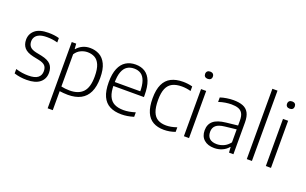

<svg xmlns="http://www.w3.org/2000/svg" viewBox="-108 -1330 3303 2073"><g transform="rotate(20 1543.0 -294.0)"><path d="M201 9.5Q162 9.5 126.5 4.2Q91 -1 57 -12V-62.5Q97 -50.5 131.5 -45.5Q166 -40.5 201.5 -40.5Q276.5 -40.5 310.8 -67Q345 -93.5 345 -141.5Q345 -183.5 323.8 -205.5Q302.5 -227.5 252.5 -238L183 -252.5Q109.5 -269 78.8 -305.2Q48 -341.5 48 -397.5Q48 -463.5 98 -506.5Q148 -549.5 252 -549.5Q285.5 -549.5 315.8 -545.8Q346 -542 375 -534V-483.5Q342 -492.5 313.2 -496.2Q284.5 -500 252.5 -500Q199 -500 167 -486.5Q135 -473 120.5 -450.2Q106 -427.5 106 -399.5Q106 -363 125.8 -339.5Q145.5 -316 195.5 -304.5L264.5 -290.5Q340.5 -274 372 -238.8Q403.5 -203.5 403.5 -145Q403.5 -74 352.2 -32.2Q301 9.5 201 9.5Z M520.5 220V-541.5H571.5L576 -481.5H580.5Q605 -511.5 643.8 -530.5Q682.5 -549.5 731 -549.5Q789 -549.5 837 -524Q885 -498.5 913.5 -439.5Q942 -380.5 942 -281Q942 -182.5 911.5 -118Q881 -53.5 821.5 -22.2Q762 9 674.5 9Q650 9 625.2 6.8Q600.5 4.5 579.5 1.5V220ZM676 -41.5Q777.5 -41.5 829.2 -96.2Q881 -151 881 -275Q881 -361.5 860 -409.8Q839 -458 802.8 -477.5Q766.5 -497 720.5 -497Q681 -497 643 -479.2Q605 -461.5 579.5 -422V-52Q599 -47.5 625 -44.5Q651 -41.5 676 -41.5Z M1289.5 9.5Q1209.5 9.5 1154.8 -19Q1100 -47.5 1071.8 -109.2Q1043.5 -171 1043.5 -271Q1043.5 -367.5 1069.5 -429.2Q1095.5 -491 1142.8 -520.2Q1190 -549.5 1254 -549.5Q1317.5 -549.5 1362.8 -520.2Q1408 -491 1432 -429Q1456 -367 1456 -270V-249.5H1075V-294.5H1413.5L1398 -282Q1398 -363.5 1380.8 -412Q1363.5 -460.5 1331.2 -481.8Q1299 -503 1253.5 -503Q1208 -503 1174.5 -481.8Q1141 -460.5 1122.8 -412.2Q1104.5 -364 1104.5 -282V-263Q1104.5 -182 1126 -133.2Q1147.5 -84.5 1190 -63Q1232.5 -41.5 1295.5 -41.5Q1326 -41.5 1359 -47.2Q1392 -53 1430 -64.5V-13Q1392 -1.5 1357.8 4Q1323.5 9.5 1289.5 9.5Z M1777 9.5Q1704 9.5 1652.8 -19.5Q1601.5 -48.5 1574.8 -110Q1548 -171.5 1548 -270.5Q1548 -369.5 1577 -431Q1606 -492.5 1661.8 -521Q1717.5 -549.5 1798.5 -549.5Q1825.5 -549.5 1853.5 -546Q1881.5 -542.5 1906.5 -535.5V-483Q1880 -490.5 1854 -494Q1828 -497.5 1803.5 -497.5Q1738.5 -497.5 1695.5 -475.8Q1652.5 -454 1631.2 -404.8Q1610 -355.5 1610 -272.5Q1610 -188 1629.8 -137.5Q1649.5 -87 1688.5 -65Q1727.5 -43 1785 -43Q1811 -43 1840.8 -48.5Q1870.5 -54 1906.5 -66V-13.5Q1874.5 -2 1842 3.8Q1809.5 9.5 1777 9.5Z M2006 0V-541.5H2065V0ZM2035.5 -669.5Q2014.5 -669.5 2002.8 -680.5Q1991 -691.5 1991 -710.5Q1991 -730.5 2002.8 -741.8Q2014.5 -753 2035.5 -753Q2056.5 -753 2068.2 -741.8Q2080 -730.5 2080 -710.5Q2080 -691.5 2068.2 -680.5Q2056.5 -669.5 2035.5 -669.5Z M2355.5 8.5Q2281 8.5 2237.8 -29.8Q2194.5 -68 2194.5 -136.5Q2194.5 -206 2239.8 -244.8Q2285 -283.5 2383.5 -294L2537.5 -311L2542 -267L2386 -249.5Q2316.5 -242 2286 -215.5Q2255.5 -189 2255.5 -142Q2255.5 -92.5 2283.8 -66.5Q2312 -40.5 2367.5 -40.5Q2407 -40.5 2446.2 -57.8Q2485.5 -75 2516.5 -115V-365.5Q2516.5 -418 2500 -447Q2483.5 -476 2451.5 -487.5Q2419.5 -499 2372.5 -499Q2342 -499 2303.5 -493.2Q2265 -487.5 2226.5 -474V-525.5Q2259.5 -537 2300.5 -543.2Q2341.5 -549.5 2378 -549.5Q2442 -549.5 2486 -532.5Q2530 -515.5 2552.5 -474.8Q2575 -434 2575 -363.5V0H2524.5L2520 -62H2515.5Q2488.5 -28.5 2446.5 -10Q2404.5 8.5 2355.5 8.5Z M2728.5 0V-808H2787.5V0Z M2947.5 0V-541.5H3006.5V0ZM2977 -669.5Q2956 -669.5 2944.2 -680.5Q2932.5 -691.5 2932.5 -710.5Q2932.5 -730.5 2944.2 -741.8Q2956 -753 2977 -753Q2998 -753 3009.8 -741.8Q3021.5 -730.5 3021.5 -710.5Q3021.5 -691.5 3009.8 -680.5Q2998 -669.5 2977 -669.5Z"/></g></svg>

Font: Encode Sans Condensed Thin Light
Style: Regular
Weight: 300
Version: Version 3.002